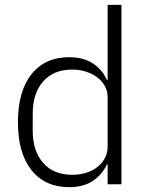

<svg xmlns="http://www.w3.org/2000/svg" viewBox="-20 -760 614 792"><path d="M424 -82H421Q401 -39 362.5 -13.5Q324 12 265 12Q166 12 110 -58Q54 -128 54 -256Q54 -384 110 -454Q166 -524 265 -524Q324 -524 363 -498.5Q402 -473 421 -430H424V-740H481V0H424ZM278 -39Q308 -39 334.5 -47Q361 -55 381 -70.5Q401 -86 412.5 -107.5Q424 -129 424 -156V-359Q424 -384 412.5 -405Q401 -426 381 -441Q361 -456 334.5 -464.5Q308 -473 278 -473Q201 -473 158 -424Q115 -375 115 -292V-220Q115 -137 158 -88Q201 -39 278 -39Z"/></svg>

Font: IBM Plex Sans KR Light
Style: Regular
Weight: 300
Designer: Mike Abbink; Paul van der Laan; Pieter van Rosmalen; Wujin Sim; Chorong Kim; Dohee Lee;
Foundry: Sandoll Inc.
Version: Version 1.001